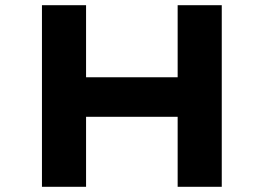

<svg xmlns="http://www.w3.org/2000/svg" viewBox="-20 -720 1016 740"><path d="M664.7 0V-700H834.7V0ZM141.7 0V-700H311.7V0ZM208.2 -269.9 208.8 -422.1H755.2V-269.9Z"/></svg>

Font: Lexend Mega
Style: Regular
Weight: 400
Designer: Bonnie Shaver-Troup, Thomas Jockin
Foundry: Lexend
Version: Version 1.007